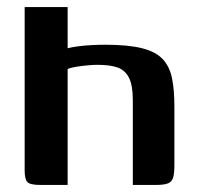

<svg xmlns="http://www.w3.org/2000/svg" viewBox="-20 -525 559 545"><path d="M95 0Q65 0 57.5 -8.5Q50 -17 50 -41V-505H172V-388Q183 -391 201.5 -393.5Q220 -396 240.5 -397Q261 -398 279 -398Q344 -398 383.5 -388Q423 -378 442.5 -356.5Q462 -335 468.5 -302Q475 -269 475 -223V-55Q475 -31 471 -19.5Q467 -8 455.5 -4Q444 0 421 0H357V-241Q357 -283 346 -304.5Q335 -326 313.5 -333.5Q292 -341 257 -341Q245 -341 228.5 -339.5Q212 -338 196.5 -335.5Q181 -333 172 -329V0Z"/></svg>

Font: Genos SemiBold
Style: Regular
Weight: 600
Designer: Robert E. Leuschke
Foundry: Robert E. Leuschke
Version: Version 1.010